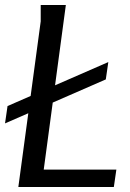

<svg xmlns="http://www.w3.org/2000/svg" viewBox="-28 -744 519 764"><path d="M234 -724 146 -69H435L425 0H45L134 -659V-724ZM-8 -253 2 -322 403 -497 393 -428Z"/></svg>

Font: Rosario
Style: Italic
Weight: 400
Italic angle: -8.05°
Designer: Hector Gatti
Foundry: Omnibus Type
Version: Version 1.201